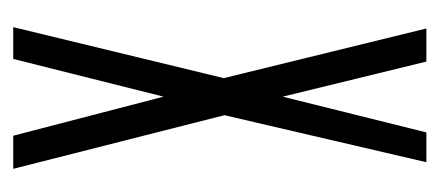

<svg xmlns="http://www.w3.org/2000/svg" viewBox="-207 -457 664 290"><g transform="rotate(90 125.0 -312.0)"><path d="M21 0 98 -318 23 -624H73L126 -407L180 -624H225L154 -319L235 0H185L126 -227L69 0Z"/></g></svg>

Font: Inconsolata UltraCondensed
Style: Regular
Weight: 400
Width: 1
Monospace: yes
Designer: Raph Levien, Cyreal, Brenton Simpson
Foundry: Raph Levien, Cyreal, Google
Version: Version 3.001; ttfautohint (v1.8.2.53-6de2)